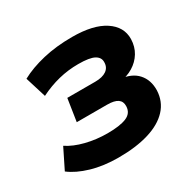

<svg xmlns="http://www.w3.org/2000/svg" viewBox="-119 -634 786 774"><g transform="rotate(-30 273.5 -246.5)"><path d="M225 11Q155 11 99 -5.5Q43 -22 8 -49L54 -142Q87 -120 135 -108Q183 -96 235 -96Q292 -96 322.5 -108.5Q353 -121 354 -153Q355 -175 339.5 -186Q324 -197 290 -197H149L165 -301H295Q329 -301 347.5 -314Q366 -327 366 -351Q367 -373 345.5 -385Q324 -397 271 -397Q224 -397 179.5 -386Q135 -375 91 -353L61 -450Q107 -475 168.5 -489.5Q230 -504 304 -504Q402 -504 454.5 -469.5Q507 -435 506 -378Q505 -343 488.5 -316Q472 -289 444 -272Q416 -255 379 -250L385 -261Q439 -256 466.5 -225.5Q494 -195 493 -147Q491 -96 458 -60.5Q425 -25 365.5 -7Q306 11 225 11Z"/></g></svg>

Font: Nunito Sans 11pt ExtraBold
Style: Italic
Weight: 800
Italic angle: -9°
Version: Version 3.101;gftools[0.9.27]